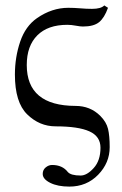

<svg xmlns="http://www.w3.org/2000/svg" viewBox="-20 -462 450 711"><path d="M186 5.9Q126 5.9 80.6 -38.6Q35.2 -83 35.2 -186Q35.2 -250 54.7 -307.6Q74.2 -365.2 117.2 -395Q172.4 -433.1 232.9 -433.1Q253.9 -433.1 276.9 -431.2Q299.8 -429.2 320.8 -429.2Q354 -429.2 366.2 -441.9L379.9 -433.1Q366.7 -396 346.9 -379.9Q327.1 -363.8 287.1 -363.8Q277.3 -363.8 260.7 -366.9Q244.1 -370.1 229 -370.1Q157.2 -370.1 118.2 -331.1Q79.1 -292 79.1 -221.2Q79.1 -70.3 259.8 -69.8Q314 -69.8 351.1 -33.2Q374 -10.3 380.1 15.4Q386.2 41 386.2 83Q386.2 141.1 343.5 185.1Q300.8 229 236.8 229Q193.8 229 166 215.1Q138.2 201.2 138.2 182.1Q138.2 167 149.2 158Q160.2 148.9 172.9 148.9Q210.9 148.9 231 174.8Q242.2 188 278.8 188Q301.8 188 326.9 160.4Q352.1 132.8 352.1 85Q352.1 43 311 24.4Q270 5.9 186 5.9Z"/></svg>

Font: Linux Libertine Capitals
Style: Small Caps
Weight: 400
Designer: Philipp H. Poll
Foundry: Philipp H. Poll
Version: Version 5.1.3